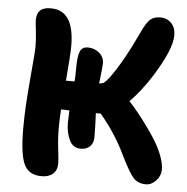

<svg xmlns="http://www.w3.org/2000/svg" viewBox="-52 -783 802 825"><g transform="rotate(5 349.0 -370.0)"><path d="M157.2 -7.8Q101.6 -7.8 81.3 -51.5Q61 -95.2 61 -207Q61 -293.9 72 -415.5Q83 -537.1 83 -560.1Q83 -592.8 78.6 -627.9Q74.2 -663.1 74.2 -674.8Q74.2 -702.1 88.6 -716.1Q103 -730 134.8 -730Q235.8 -730 235.8 -576.2Q235.8 -538.1 226.1 -425.8H263.2Q265.1 -445.8 265.1 -485.8Q265.1 -533.2 273.7 -554.7Q282.2 -576.2 308.1 -576.2Q335.4 -576.2 356.7 -558.8Q377.9 -541.5 377.9 -512.2Q377.9 -499 369.1 -426.8Q381.8 -426.8 389.2 -431.6Q396.5 -436.5 409.2 -452.1Q463.4 -523.4 530.8 -668Q547.9 -704.1 563.5 -718Q579.1 -731.9 606 -731.9Q636.7 -731.9 654.8 -712.2Q672.9 -692.4 672.9 -660.2Q672.9 -598.6 595.2 -476.1Q554.2 -411.6 505.9 -361.8Q543 -321.3 579.3 -272Q615.7 -222.7 636.2 -186Q669.9 -124 669.9 -80.1Q669.9 -53.7 650.1 -33Q630.4 -12.2 606.9 -12.2Q572.3 -12.2 552.5 -34.2Q532.7 -56.2 498 -127Q455.1 -217.8 387.2 -297.9H366.2Q369.1 -240.7 369.1 -194.8Q369.1 -169.4 354.5 -154.8Q339.8 -140.1 314 -140.1Q281.2 -140.1 265.6 -171.9Q250 -203.6 250 -247.1Q250 -263.7 252 -299.8Q239.7 -300.8 215.8 -300.8Q212.9 -260.7 212.9 -219.2Q212.9 -174.3 218.5 -130.1Q224.1 -85.9 224.1 -67.9Q224.1 -39.6 206.3 -23.7Q188.5 -7.8 157.2 -7.8Z"/></g></svg>

Font: Shantell Sans Bouncy
Style: Bold
Weight: 700
Designer: Stephen Nixon, Anya Danilova, Shantell Martin
Foundry: Arrow Type
Version: Version 1.006;[9816181b4]